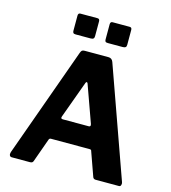

<svg xmlns="http://www.w3.org/2000/svg" viewBox="-135 -1062 1041 1170"><g transform="rotate(15 385.5 -477.0)"><path d="M48 0Q39 0 35 -8Q31 -16 35 -29L284 -722Q288 -733 293 -737.5Q298 -742 310 -742H460Q482 -742 490 -720L737 -27Q740 -19 737 -9.5Q734 0 725 0H578Q563 0 559 -14L507 -160Q506 -165 503.5 -168Q501 -171 494 -171H250Q240 -171 237 -161L184 -13Q182 -7 177.5 -3.5Q173 0 163 0H48ZM453 -304Q467 -304 462 -321L378 -555Q375 -561 371.5 -561Q368 -561 365 -554L280 -321Q273 -304 289 -304ZM348 -938V-844Q348 -833 342.5 -828.5Q337 -824 324 -824H231Q220 -824 216 -828.5Q212 -833 212 -842V-937Q212 -954 226 -954H334Q348 -954 348 -938ZM551 -938V-844Q551 -833 545.5 -828.5Q540 -824 527 -824H434Q422 -824 418.5 -828.5Q415 -833 415 -842V-937Q415 -954 429 -954H537Q551 -954 551 -938Z"/></g></svg>

Font: Libre Franklin
Style: Bold
Weight: 700
Designer: Pablo Impallari, Rodrigo Fuenzalida, Nhung Nguyen
Foundry: Impallari Type
Version: Version 3.000